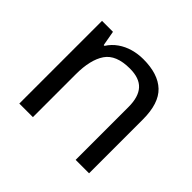

<svg xmlns="http://www.w3.org/2000/svg" viewBox="-131 -713 880 880"><g transform="rotate(45 309.0 -273.0)"><path d="M343 -546Q439 -546 488 -499.5Q537 -453 537 -349V0H450V-343Q450 -408 421 -440Q392 -472 330 -472Q241 -472 207 -422Q173 -372 173 -278V0H85V-536H156L169 -463H174Q192 -491 218.5 -509.5Q245 -528 277 -537Q309 -546 343 -546Z"/></g></svg>

Font: usinhala05
Style: Book
Weight: 400
Designer: Jelle Bosma - Monotype Design Team
Foundry: Monotype Imaging Inc.
Version: Version 2.003